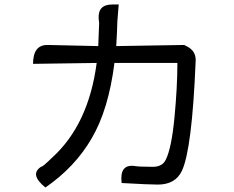

<svg xmlns="http://www.w3.org/2000/svg" viewBox="-20 -807 1040 854"><path d="M508 -787 502 -712Q501 -667 497 -602L799 -607L811 -601Q855 -579 850 -530Q834 -143 789 -47Q760 14 682 14Q642 14 521 7Q511 -76 576 -69Q596 -65 660 -65Q703 -65 718 -98Q743 -149 756 -284Q769 -420 769 -527H489Q463 -320 388 -192Q314 -64 182 27Q109 -32 164 -66Q168 -63 212 -106Q374 -253 410 -527L127 -523Q127 -608 192 -607L417 -602L421 -705L419 -722Q414 -787 479 -787Z"/></svg>

Font: Swei Toothpaste CJK TC
Style: Regular
Weight: 400
Version: Version 1.0